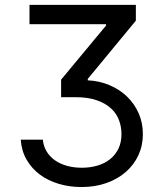

<svg xmlns="http://www.w3.org/2000/svg" viewBox="-20 -747 668 777"><path d="M153.4 -181.8Q156.2 -154.1 169.4 -133Q182.5 -111.9 203.5 -97.5Q224.4 -83.1 252 -75.6Q279.5 -68.2 311.1 -68.2Q345.2 -68.2 374.5 -76.9Q403.8 -85.6 425.2 -102.6Q446.7 -119.7 459.2 -145.2Q471.6 -170.8 471.6 -204.5Q471.6 -234 461.5 -261Q451.3 -288 429 -308.6Q406.6 -329.2 371.3 -341.4Q335.9 -353.7 285.5 -353.7H227.3V-424.7L409.1 -643.5V-649.1H99.4V-727.3H529.8V-663.4L335.2 -427.6V-421.9Q382.1 -419.7 422.9 -402.5Q463.8 -385.3 493.8 -356.5Q523.8 -327.8 541 -288.9Q558.2 -250 558.2 -204.5Q558.2 -158 540 -118.6Q521.7 -79.2 488.6 -50.6Q455.6 -22 410 -6Q364.3 9.9 309.7 9.9Q261 9.9 217.7 -3Q174.4 -16 141.3 -40.5Q108.3 -65 87.7 -100.7Q67.1 -136.4 63.9 -181.8Z"/></svg>

Font: Fast_Sans
Style: Regular
Weight: 400
Designer: Rasmus Andersson
Foundry: rsms
Version: Version 3.018;git-588b23468